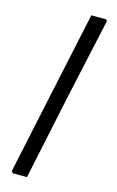

<svg xmlns="http://www.w3.org/2000/svg" viewBox="-198 -849 704 1156"><g transform="rotate(20 154.0 -271.5)"><path d="M266 -803 274 -794 209 -290 143 253 53 260 45 248 110 -281 174 -795Z"/></g></svg>

Font: Alegreya Sans
Style: Bold Italic
Weight: 700
Italic angle: -7°
Designer: Juan Pablo del Peral
Foundry: Huerta Tipografica
Version: Version 2.007